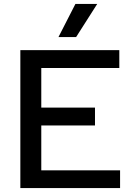

<svg xmlns="http://www.w3.org/2000/svg" viewBox="-20 -952 690 972"><path d="M275.9 -764.2 361.8 -932.1H472.2L365.2 -764.2ZM83 0V-698.2H584V-607.9H189V-407.2H460.9V-316.9H189V-89.8H587.9V0Z"/></svg>

Font: Azeret Mono
Style: Regular
Weight: 400
Designer: Martin Vácha
Foundry: Displaay
Version: Version 1.002